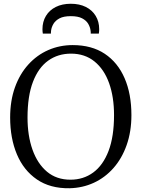

<svg xmlns="http://www.w3.org/2000/svg" viewBox="-20 -991 754 1022"><path d="M350 11Q247 12.5 176.5 -35.8Q106 -84 70 -169.5Q34 -255 34 -365.5Q34 -454.5 59.5 -525.8Q85 -597 130.8 -647.5Q176.5 -698 237 -724.5Q297.5 -751 367 -751Q468 -751 537.5 -704.8Q607 -658.5 643.2 -574.8Q679.5 -491 679.5 -378.5Q679.5 -290.5 654.2 -219Q629 -147.5 584 -96.5Q539 -45.5 479.2 -18Q419.5 9.5 350 11ZM355 -34.5Q424 -34.5 476.2 -72.8Q528.5 -111 557.8 -187.5Q587 -264 587 -378.5Q587 -474.5 560.8 -548.2Q534.5 -622 483 -663.8Q431.5 -705.5 358 -705.5Q288.5 -705.5 236.5 -668.2Q184.5 -631 155.5 -555.5Q126.5 -480 126.5 -365.5Q126.5 -269 153 -194.2Q179.5 -119.5 230.2 -77Q281 -34.5 355 -34.5ZM357 -971Q403 -971 437 -954Q471 -937 489.5 -906.2Q508 -875.5 508 -835.5Q508 -830 507.5 -824Q507 -818 506 -812H463Q463 -815 463 -819.8Q463 -824.5 462 -829Q459.5 -847.5 449.2 -864.8Q439 -882 417 -893.5Q395 -905 357 -905Q319 -905 297.2 -893.5Q275.5 -882 265 -864.8Q254.5 -847.5 252 -829Q251.5 -824.5 251.2 -819.8Q251 -815 251 -812H208Q207 -818 206.5 -824Q206 -830 206 -835.5Q206 -875.5 224.5 -906.2Q243 -937 277 -954Q311 -971 357 -971Z"/></svg>

Font: Merriweather 28pt Light
Style: Regular
Weight: 300
Version: Version 2.100